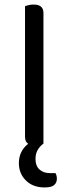

<svg xmlns="http://www.w3.org/2000/svg" viewBox="-20 -633 302 844"><path d="M171 -2Q155 10 145.5 26.5Q136 43 136 66Q136 96 153.5 112Q171 128 200 128H224Q230 139 230 153Q230 170 218 180.5Q206 191 176 191Q125 191 94 160.5Q63 130 63 84Q63 31 104 -1Q90 -9 90 -32V-606Q95 -608 105.5 -610.5Q116 -613 128 -613Q171 -613 171 -576V-2Z"/></svg>

Font: Baloo 2 Latin
Style: Regular
Weight: 400
Designer: Sarang Kulkarni and Ek Type
Foundry: Ek Type
Version: Version 1.001